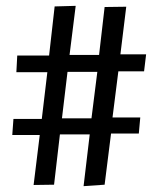

<svg xmlns="http://www.w3.org/2000/svg" viewBox="-20 -646 540 657"><path d="M266 -9 287 -186H185L165 -14L95 -13L116 -184H22L26 -239H123L142 -399H36L39 -456H148L167 -624L239 -626L218 -458H319L338 -622L412 -623L392 -460H480L473 -402H385L365 -244H460L455 -189H360L338 -14ZM192 -241H293L313 -400H211Z"/></svg>

Font: Inconsolata Medium
Style: Regular
Weight: 500
Monospace: yes
Designer: Raph Levien, Cyreal, Brenton Simpson
Foundry: Raph Levien, Cyreal, Google
Version: Version 3.001; ttfautohint (v1.8.2.53-6de2)